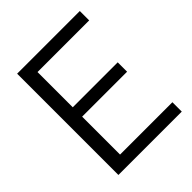

<svg xmlns="http://www.w3.org/2000/svg" viewBox="-205 -866 992 992"><g transform="rotate(-45 291.5 -370.0)"><path d="M84.5 0V-740H542.5V-671.5H165V-414H493.5V-345.5H165V-68.5H547.5V0Z"/></g></svg>

Font: Encode Sans
Style: Regular
Weight: 400
Designer: Multiple Designers
Foundry: Impallari Type
Version: Version 3.002; ttfautohint (v1.8.3) -l 8 -r 50 -G 200 -x 14 